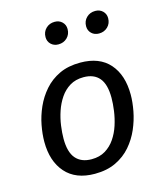

<svg xmlns="http://www.w3.org/2000/svg" viewBox="-115 -853 809 951"><g transform="rotate(-15 289.0 -377.5)"><path d="M254 12Q156 12 104 -47Q52 -106 52 -206Q52 -245 60.5 -290Q69 -335 88.5 -379Q108 -423 140 -459.5Q172 -496 217.5 -517.5Q263 -539 325 -539Q423 -539 474.5 -480.5Q526 -422 526 -321Q526 -283 517.5 -238Q509 -193 490 -149Q471 -105 439.5 -68.5Q408 -32 362 -10Q316 12 254 12ZM257 -62Q298 -62 327.5 -80Q357 -98 377 -127.5Q397 -157 408.5 -192.5Q420 -228 425 -264.5Q430 -301 430 -331Q430 -400 402.5 -432.5Q375 -465 322 -465Q281 -465 251.5 -447Q222 -429 202 -399.5Q182 -370 170 -334.5Q158 -299 153 -262.5Q148 -226 148 -196Q148 -127 176 -94.5Q204 -62 257 -62ZM245 -654Q222 -654 207 -668.5Q192 -683 192 -705Q192 -732 210 -749.5Q228 -767 255 -767Q278 -767 293 -752.5Q308 -738 308 -716Q308 -689 290 -671.5Q272 -654 245 -654ZM453 -654Q430 -654 415 -668.5Q400 -683 400 -705Q400 -732 418 -749.5Q436 -767 463 -767Q486 -767 501 -752.5Q516 -738 516 -716Q516 -689 498 -671.5Q480 -654 453 -654Z"/></g></svg>

Font: Fira Sans Variable
Style: Italic
Weight: 397
Italic angle: -8°
Designer: Carrois Corporate & Edenspiekermann AG
Foundry: Carrois Corporate GbR & Edenspiekermann AG
Version: Version 4.202